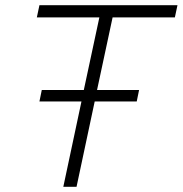

<svg xmlns="http://www.w3.org/2000/svg" viewBox="-20 -720 704 740"><path d="M224 0 294 -329H132L141 -373H303L363 -653H122L132 -700H664L654 -653H414L354 -373H516L507 -329H345L275 0Z"/></svg>

Font: Red Hat Mono
Style: Italic
Weight: 300
Italic angle: -12°
Monospace: yes
Designer: Pentagram, MCKL
Foundry: Pentagram, MCKL
Version: Version 1.023